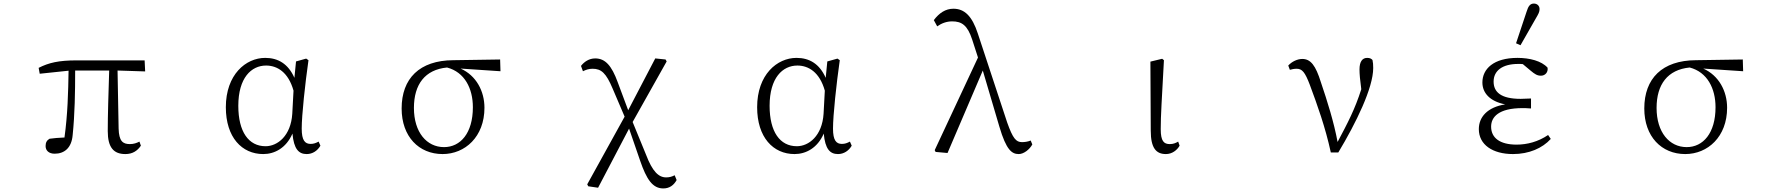

<svg xmlns="http://www.w3.org/2000/svg" viewBox="-20 -851 10017 1078"><path d="M203 -437 365 -454C363 -332 360 -209 342 -79C310 -78 281 -75 258 -72C243 -63 236 -51 236 -31C236 -6 254 12 287 12C341 12 382 -20 388 -93C400 -210 402 -333 402 -455H593C589 -325 585 -204 585 -115C585 -23 618 14 684 14C725 14 752 -5 771 -33L763 -56C747 -48 731 -42 709 -42C669 -42 648 -59 646 -129L640 -455L795 -450L792 -512H410C310 -512 254 -499 197 -470Z M1318 -257C1318 -414 1391 -483 1474 -483C1536 -483 1599 -446 1628 -342L1621 -212C1613 -88 1538 -30 1471 -30C1376 -30 1318 -111 1318 -257ZM1458 14C1522 14 1587 -20 1622 -101C1630 -14 1657 14 1702 14C1735 14 1763 -5 1779 -33L1769 -56C1754 -48 1741 -43 1724 -43C1692 -43 1674 -63 1674 -129C1674 -204 1693 -380 1712 -513L1699 -522L1642 -506L1633 -414C1598 -493 1541 -526 1469 -526C1360 -526 1248 -432 1248 -249C1248 -80 1338 14 1458 14Z M2465 14C2591 14 2700 -83 2700 -246C2700 -339 2654 -427 2566 -466L2790 -451L2788 -517L2525 -513C2335 -512 2235 -410 2235 -242C2235 -84 2332 14 2465 14ZM2304 -245C2304 -377 2366 -460 2490 -472C2589 -446 2635 -354 2635 -249C2635 -103 2565 -25 2473 -25C2376 -25 2304 -108 2304 -245Z M3283 195 3338 203 3512 -129 3574 51C3610 156 3644 207 3704 207C3739 207 3763 189 3779 160L3768 133C3752 141 3739 145 3720 145C3678 145 3643 112 3607 17L3532 -166L3723 -506L3717 -517L3659 -523L3507 -232L3448 -390C3414 -483 3378 -523 3322 -523C3287 -523 3260 -504 3242 -481L3253 -451C3269 -459 3286 -465 3307 -465C3356 -465 3383 -441 3420 -353L3487 -196L3277 184Z M4301 -257C4301 -414 4374 -483 4457 -483C4519 -483 4582 -446 4611 -342L4604 -212C4596 -88 4521 -30 4454 -30C4359 -30 4301 -111 4301 -257ZM4441 14C4505 14 4570 -20 4605 -101C4613 -14 4640 14 4685 14C4718 14 4746 -5 4762 -33L4752 -56C4737 -48 4724 -43 4707 -43C4675 -43 4657 -63 4657 -129C4657 -204 4676 -380 4695 -513L4682 -522L4625 -506L4616 -414C4581 -493 4524 -526 4452 -526C4343 -526 4231 -432 4231 -249C4231 -80 4321 14 4441 14Z M5700 14C5728 14 5761 -12 5776 -40L5767 -62C5750 -55 5732 -53 5718 -53C5685 -53 5667 -73 5635 -163L5470 -663C5438 -761 5395 -802 5333 -802C5289 -802 5253 -778 5223 -738L5242 -703C5266 -720 5294 -731 5326 -731C5380 -731 5412 -709 5438 -630L5471 -528L5228 -8L5233 2L5300 8L5498 -455L5591 -140C5630 -7 5662 14 5700 14Z M6526 14C6561 14 6589 -8 6603 -33L6595 -56C6581 -48 6568 -42 6548 -42C6515 -42 6497 -58 6497 -126C6497 -205 6503 -288 6515 -513L6505 -521L6439 -505L6441 -117C6441 -20 6471 14 6526 14Z M7452 5H7494C7594 -161 7690 -358 7690 -469C7690 -488 7689 -500 7686 -514C7680 -521 7672 -526 7656 -526C7629 -526 7613 -505 7613 -461C7613 -436 7616 -402 7623 -350C7588 -239 7547 -161 7490 -54C7469 -166 7433 -281 7396 -390C7367 -483 7339 -520 7292 -520C7265 -520 7234 -506 7213 -483L7222 -459C7233 -462 7245 -465 7260 -465C7291 -465 7307 -446 7334 -375C7376 -262 7421 -138 7452 5Z M8475 14C8565 14 8640 -19 8687 -71L8672 -93C8616 -55 8554 -39 8495 -39C8401 -39 8352 -77 8352 -140C8352 -194 8394 -244 8529 -244C8540 -244 8548 -244 8576 -242V-298C8548 -297 8533 -296 8518 -296C8407 -296 8366 -334 8366 -393C8366 -453 8414 -492 8504 -492C8514 -492 8522 -492 8530 -491L8573 -455C8598 -434 8611 -426 8632 -426C8655 -426 8673 -445 8669 -471C8635 -509 8568 -526 8500 -526C8366 -526 8303 -464 8303 -388C8303 -330 8344 -282 8431 -265C8331 -249 8283 -194 8283 -126C8283 -39 8360 14 8475 14ZM8492 -608 8517 -597 8602 -746C8618 -773 8624 -784 8624 -800C8624 -819 8610 -831 8592 -831C8572 -831 8561 -818 8551 -785Z M9442 14C9568 14 9677 -83 9677 -246C9677 -339 9631 -427 9543 -466L9767 -451L9765 -517L9502 -513C9312 -512 9212 -410 9212 -242C9212 -84 9309 14 9442 14ZM9281 -245C9281 -377 9343 -460 9467 -472C9566 -446 9612 -354 9612 -249C9612 -103 9542 -25 9450 -25C9353 -25 9281 -108 9281 -245Z"/></svg>

Font: Kiri Minchoo Light
Style: Regular
Weight: 300
Designer: Ryoko NISHIZUKA 西塚涼子 (kana & ideographs); Frank Grießhammer (Latin, Greek & Cyrillic);
akenotsuki.com/eyeben/fonts/ (U+
Foundry: Adobe
akenotsuki.com/eyeben/fonts/
Version: Version 4.002;hotconv 1.0.119;makeotfexe 2.5.65604